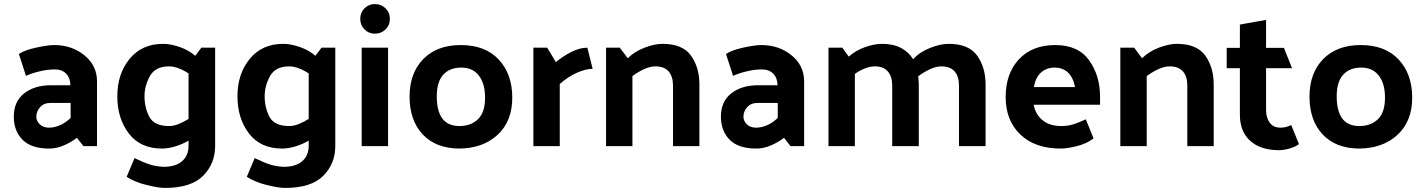

<svg xmlns="http://www.w3.org/2000/svg" viewBox="-20 -720 7020 946"><path d="M159 -145Q159 -124 176 -107.5Q193 -91 221 -91Q248 -91 275.5 -103Q303 -115 328 -139V-213H230Q196 -213 177.5 -192Q159 -171 159 -145ZM223 12Q134 12 91 -31.5Q48 -75 48 -145Q48 -220 99 -260Q150 -300 232 -300H327Q326 -337 305.5 -357.5Q285 -378 249 -378Q215 -378 175 -368.5Q135 -359 108 -346L73 -454Q101 -473 158.5 -485.5Q216 -498 247 -498Q334 -498 396 -447.5Q458 -397 458 -319V0H391L359 -41Q332 -20 295.5 -4Q259 12 223 12Z M813 -393Q745 -393 718.5 -345Q692 -297 692 -246Q692 -189 716 -144Q740 -99 813 -99Q836 -99 861.5 -109.5Q887 -120 909 -134V-358Q887 -373 861.5 -383Q836 -393 813 -393ZM1040 -485V-1Q1040 87 980.5 146.5Q921 206 792 206Q761 206 702 191.5Q643 177 604 151L643 59Q688 81 720 91Q752 101 789 102Q847 101 878 73.5Q909 46 909 -2V-27Q878 -9 843 1.5Q808 12 778 12Q672 12 615 -62Q558 -136 558 -246Q558 -356 618.5 -430Q679 -504 784 -504Q820 -504 865 -488.5Q910 -473 942 -445L972 -485Z M1405 -393Q1337 -393 1310.5 -345Q1284 -297 1284 -246Q1284 -189 1308 -144Q1332 -99 1405 -99Q1428 -99 1453.5 -109.5Q1479 -120 1501 -134V-358Q1479 -373 1453.5 -383Q1428 -393 1405 -393ZM1632 -485V-1Q1632 87 1572.5 146.5Q1513 206 1384 206Q1353 206 1294 191.5Q1235 177 1196 151L1235 59Q1280 81 1312 91Q1344 101 1381 102Q1439 101 1470 73.5Q1501 46 1501 -2V-27Q1470 -9 1435 1.5Q1400 12 1370 12Q1264 12 1207 -62Q1150 -136 1150 -246Q1150 -356 1210.5 -430Q1271 -504 1376 -504Q1412 -504 1457 -488.5Q1502 -473 1534 -445L1564 -485Z M1827 -700Q1858 -700 1879.5 -679Q1901 -658 1901 -627Q1901 -596 1879.5 -575Q1858 -554 1827 -554Q1797 -554 1776 -575Q1755 -596 1755 -627Q1755 -658 1776 -679Q1797 -700 1827 -700ZM1892 -485V0H1762V-485Z M2242 12Q2127 11 2062.5 -58Q1998 -127 1998 -244Q1998 -360 2065.5 -429Q2133 -498 2250 -498Q2371 -498 2437.5 -426.5Q2504 -355 2504 -239Q2504 -123 2432 -56Q2360 11 2242 12ZM2370 -239Q2370 -308 2339.5 -347.5Q2309 -387 2253 -387Q2196 -387 2164 -352Q2132 -317 2132 -245Q2132 -173 2159.5 -136Q2187 -99 2244 -99Q2300 -99 2335 -132.5Q2370 -166 2370 -239Z M2874 -485 2900 -381Q2867 -381 2823.5 -362Q2780 -343 2738 -306V0H2608V-485H2676L2719 -414Q2749 -440 2792 -462.5Q2835 -485 2874 -485Z M3073 -433Q3106 -466 3155.5 -485Q3205 -504 3244 -504Q3343 -504 3384.5 -446Q3426 -388 3426 -304V0H3296V-298Q3296 -344 3274 -368.5Q3252 -393 3210 -393Q3182 -393 3151.5 -378.5Q3121 -364 3096 -345V0H2966V-485H3034Z M3643 -145Q3643 -124 3660 -107.5Q3677 -91 3705 -91Q3732 -91 3759.5 -103Q3787 -115 3812 -139V-213H3714Q3680 -213 3661.5 -192Q3643 -171 3643 -145ZM3707 12Q3618 12 3575 -31.5Q3532 -75 3532 -145Q3532 -220 3583 -260Q3634 -300 3716 -300H3811Q3810 -337 3789.5 -357.5Q3769 -378 3733 -378Q3699 -378 3659 -368.5Q3619 -359 3592 -346L3557 -454Q3585 -473 3642.5 -485.5Q3700 -498 3731 -498Q3818 -498 3880 -447.5Q3942 -397 3942 -319V0H3875L3843 -41Q3816 -20 3779.5 -4Q3743 12 3707 12Z M4479 -428Q4510 -463 4561.5 -483.5Q4613 -504 4654 -504Q4753 -504 4794.5 -446Q4836 -388 4836 -304V0H4705V-298Q4705 -344 4683 -368.5Q4661 -393 4619 -393Q4591 -393 4560 -378Q4529 -363 4504 -344Q4505 -334 4506 -324Q4507 -314 4507 -304V0H4376V-298Q4376 -344 4354 -368.5Q4332 -393 4291 -393Q4266 -393 4240.5 -382.5Q4215 -372 4192 -356V0H4062V-485H4130L4162 -441Q4195 -471 4241.5 -487.5Q4288 -504 4325 -504Q4382 -504 4420 -483.5Q4458 -463 4479 -428Z M5206 12Q5080 12 5007.5 -57Q4935 -126 4935 -242Q4935 -358 5000.5 -428Q5066 -498 5179 -498Q5293 -498 5346.5 -422.5Q5400 -347 5400 -244V-204H5073Q5082 -156 5117 -127.5Q5152 -99 5209 -99Q5242 -99 5268.5 -107.5Q5295 -116 5330 -132L5368 -38Q5334 -12 5285.5 0Q5237 12 5206 12ZM5277 -291Q5267 -340 5241 -363.5Q5215 -387 5176 -387Q5136 -387 5109 -362.5Q5082 -338 5074 -291Z M5607 -433Q5640 -466 5689.5 -485Q5739 -504 5778 -504Q5877 -504 5918.5 -446Q5960 -388 5960 -304V0H5830V-298Q5830 -344 5808 -368.5Q5786 -393 5744 -393Q5716 -393 5685.5 -378.5Q5655 -364 5630 -345V0H5500V-485H5568Z M6380 -10Q6364 3 6334.5 11.5Q6305 20 6282 20Q6192 20 6140.5 -25.5Q6089 -71 6089 -155V-384H6024V-484H6089V-599L6218 -622V-484H6306L6346 -384H6218V-178Q6218 -140 6236 -115.5Q6254 -91 6289 -91Q6302 -91 6315 -94Q6328 -97 6342 -104Z M6676 12Q6561 11 6496.5 -58Q6432 -127 6432 -244Q6432 -360 6499.5 -429Q6567 -498 6684 -498Q6805 -498 6871.5 -426.5Q6938 -355 6938 -239Q6938 -123 6866 -56Q6794 11 6676 12ZM6804 -239Q6804 -308 6773.5 -347.5Q6743 -387 6687 -387Q6630 -387 6598 -352Q6566 -317 6566 -245Q6566 -173 6593.5 -136Q6621 -99 6678 -99Q6734 -99 6769 -132.5Q6804 -166 6804 -239Z"/></svg>

Font: Palanquin
Style: Bold
Weight: 700
Designer: Pria Ravichandran
Version: Version 1.0.4